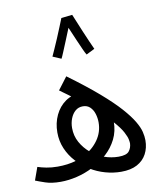

<svg xmlns="http://www.w3.org/2000/svg" viewBox="-88 -862 799 942"><g transform="rotate(-10 311.5 -391.0)"><path d="M440 9Q401 9 361.5 -2Q322 -13 287 -34.5Q252 -56 224 -86.5Q196 -117 180 -154.5Q164 -192 164 -235Q164 -282 182.5 -321Q201 -360 234 -383Q267 -406 310 -406Q355 -406 385.5 -381Q416 -356 431 -318Q446 -280 446 -240Q446 -192 426.5 -153Q407 -114 374.5 -84.5Q342 -55 302 -34.5Q262 -14 220 -4Q178 6 139 6Q94 6 63 -4.5Q32 -15 15 -22L38 -86Q56 -80 81 -75Q106 -70 137 -70Q162 -70 185 -73Q208 -76 229.5 -82.5Q251 -89 270 -98Q317 -123 344.5 -162Q372 -201 372 -249Q372 -271 365.5 -292Q359 -313 345 -326.5Q331 -340 309 -340Q287 -340 271.5 -326.5Q256 -313 247.5 -291Q239 -269 239 -244Q239 -205 257 -172.5Q275 -140 304 -115.5Q333 -91 368.5 -78.5Q404 -66 440 -66Q479 -66 492 -82Q505 -98 506 -121Q506 -127 503.5 -140.5Q501 -154 488.5 -178Q476 -202 444.5 -237.5Q413 -273 356 -322.5Q299 -372 208 -437L255 -499Q345 -433 405 -381Q465 -329 500.5 -289Q536 -249 554 -218.5Q572 -188 577.5 -165Q583 -142 583 -123Q583 -85 567 -55Q551 -25 519.5 -8Q488 9 440 9ZM336 -791Q342 -777 352 -752.5Q362 -728 373.5 -700.5Q385 -673 396 -648Q407 -623 414 -608L372 -587Q366 -596 356.5 -617.5Q347 -639 336 -664Q325 -689 315.5 -712Q306 -735 299 -748L281 -785ZM281 -785 322 -770Q316 -754 305 -726.5Q294 -699 282 -670Q270 -641 260.5 -618Q251 -595 247 -588L205 -606Q209 -615 219.5 -638Q230 -661 242 -689.5Q254 -718 264.5 -744Q275 -770 281 -785Z"/></g></svg>

Font: Noto Sans Arabic Condensed
Style: Regular
Weight: 400
Width: 3
Designer: Monotype Design Team, Nadine Chahine, Nizar Qandah and Khaled Hosny
Foundry: Monotype Imaging Inc.
Version: Version 2.012